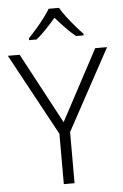

<svg xmlns="http://www.w3.org/2000/svg" viewBox="-62 -990 660 1033"><g transform="rotate(-5 268.0 -473.5)"><path d="M268 -332 472 -714H536L298 -276V0H240V-272L0 -714H64ZM297 -947Q309 -925 330 -897.5Q351 -870 374 -843Q397 -816 416 -797V-788H375Q348 -810 320 -839Q292 -868 268 -896Q244 -868 216.5 -839Q189 -810 162 -788H121V-797Q140 -817 163 -843.5Q186 -870 207 -897.5Q228 -925 241 -947Z"/></g></svg>

Font: Noto Sans Lao UI Light
Style: Regular
Weight: 300
Designer: Monotype Design Team
Foundry: Monotype Imaging Inc.
Version: Version 2.000; ttfautohint (v1.8.4.7-5d5b)